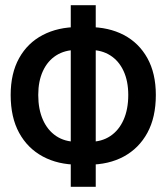

<svg xmlns="http://www.w3.org/2000/svg" viewBox="-20 -696 640 738"><path d="M280 -63Q203 -63 144.5 -94.5Q86 -126 53.5 -185.5Q21 -245 21 -331Q21 -414 53.5 -472.5Q86 -531 144.5 -561.5Q203 -592 280 -592H320Q398 -592 456 -561.5Q514 -531 546.5 -472.5Q579 -414 579 -331Q579 -245 546.5 -185.5Q514 -126 456 -94.5Q398 -63 320 -63ZM274 -151H326Q371 -151 404 -173Q437 -195 455 -235.5Q473 -276 473 -331Q473 -384 455 -423Q437 -462 404 -483Q371 -504 326 -504H274Q229 -504 196 -483Q163 -462 145 -423Q127 -384 127 -331Q127 -276 145 -235.5Q163 -195 196 -173Q229 -151 274 -151ZM252 22V-676H348V22Z"/></svg>

Font: Source Code Pro SemiBold
Style: Regular
Weight: 600
Monospace: yes
Designer: Paul D. Hunt, Teo Tuominen
Foundry: Adobe Systems Incorporated
Version: Version 1.018;hotconv 1.0.116;makeotfexe 2.5.65601